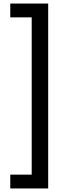

<svg xmlns="http://www.w3.org/2000/svg" viewBox="-20 -871 367 1084"><path d="M38 193V115H159V-773H38V-851H252V193Z"/></svg>

Font: Noto Sans Tamil UI Condensed Medium
Style: Regular
Weight: 500
Width: 3
Designer: Jelle Bosma - Monotype Design Team
Foundry: Monotype Imaging Inc.
Version: Version 2.004; ttfautohint (v1.8.4.7-5d5b)